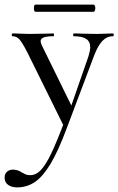

<svg xmlns="http://www.w3.org/2000/svg" viewBox="-56 -531 513 832"><path d="M434 -374Q407 -374 387.5 -353.5Q368 -333 351 -288L232 28Q196 124 163 179Q130 234 95.5 257.5Q61 281 18 281Q-6 281 -21 270Q-36 259 -36 239Q-36 222 -25.5 213Q-15 204 0 204Q21 204 40 217Q42 218 51.5 223Q61 228 75 228Q100 228 121 206Q142 184 166.5 133Q191 82 226 -12L225 25L63 -303Q41 -346 28.5 -360Q16 -374 -2 -374Q-5 -374 -5 -380Q-5 -386 -2 -386Q22 -386 34 -385L70 -384L135 -385Q150 -386 176 -386Q178 -386 178 -380Q178 -374 176 -374Q148 -374 134 -369Q120 -364 120 -352Q120 -347 125 -335L260 -60L232 -13L327 -286Q335 -312 335 -326Q335 -351 317.5 -362.5Q300 -374 263 -374Q261 -374 261 -380Q261 -386 263 -386Q290 -386 304 -385L364 -384L402 -385Q412 -386 434 -386Q437 -386 437 -380Q437 -374 434 -374ZM91 -496Q91 -511 98 -511H349Q353 -511 355 -506.5Q357 -502 357 -496Q357 -490 355 -485Q353 -480 349 -480H98Q91 -480 91 -496Z"/></svg>

Font: Cormorant Garamond Medium
Style: Regular
Weight: 500
Designer: Christian Thalmann (Catharsis Fonts)
Foundry: Catharsis Fonts
Version: Version 4.000